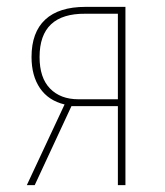

<svg xmlns="http://www.w3.org/2000/svg" viewBox="-20 -539 480 559"><path d="M229 -519H345.2V0H323.2V-230H188L81.1 0H58.1L168 -234.9Q121.1 -246.1 96.4 -282.2Q71.8 -318.4 71.8 -373Q71.8 -444.8 111.6 -481.9Q151.4 -519 229 -519ZM208 -250H323.2V-499H229Q95.2 -500.5 95.2 -373Q95.2 -312.5 125.7 -281.2Q156.2 -250 208 -250Z"/></svg>

Font: Fira Sans Compressed Thin
Style: Regular
Weight: 100
Width: 1
Designer: Carrois Corporate & Edenspiekermann AG
Foundry: Carrois Corporate GbR & Edenspiekermann AG
Version: Version 4.203;PS 004.203;hotconv 1.0.88;makeotf.lib2.5.64775